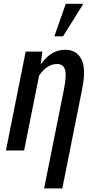

<svg xmlns="http://www.w3.org/2000/svg" viewBox="-20 -804 490 1026"><path d="M328.1 -538.1Q388.7 -538.1 415 -487.8Q441.4 -437.5 418.5 -325.2L313 202.6H215.8L321.3 -324.7Q337.4 -406.2 326.7 -434.1Q316.4 -461.9 285.2 -461.9Q230.5 -461.9 189 -400.4L108.9 0H11.7L117.2 -528.3H206.1L197.8 -462.4L199.2 -461.9Q253.4 -538.1 328.1 -538.1ZM331.5 -783.7H425.3L316.9 -609.9H270.5Z"/></svg>

Font: RobotoCondensed-Italic
Style: Italic
Weight: 400
Designer: Google
Version: Version 1.200311; 2013